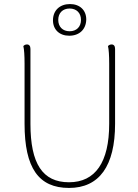

<svg xmlns="http://www.w3.org/2000/svg" viewBox="-20 -914 682 946"><path d="M325 -894C275 -894 241 -863 241 -814C241 -768 273 -738 321 -738C371 -738 404 -769 405 -818C405 -864 373 -894 325 -894ZM323 -872C357 -872 379 -850 379 -816C379 -782 357 -760 323 -760C289 -760 267 -782 267 -816C267 -850 289 -872 323 -872ZM547 -673C547 -687 541 -695 530 -695C521 -695 516 -691 512 -687C516 -671 518 -640 518 -600V-304C518 -115 450 -16 320 -16C190 -16 130 -107 130 -304V-673C130 -687 124 -695 113 -695C104 -695 99 -691 95 -687C99 -671 101 -640 101 -600V-304C101 -87 170 12 320 12C469 12 547 -96 547 -304Z"/></svg>

Font: Arima Koshi Thin
Style: Regular
Weight: 250
Designer: Joana Correia and Natanael Gama
Foundry: NDISCOVER
Version: Version 1.019;PS 001.019;hotconv 1.0.88;makeotf.lib2.5.64775